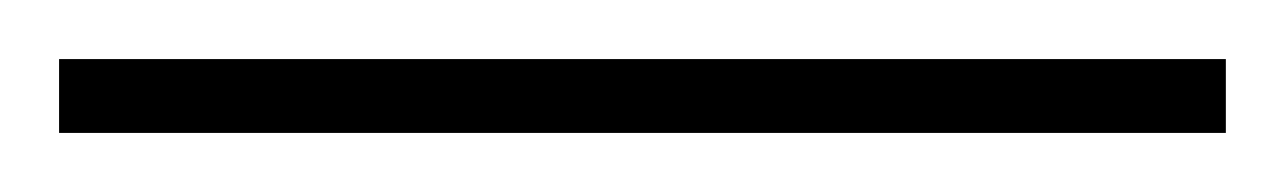

<svg xmlns="http://www.w3.org/2000/svg" viewBox="-22 71 435 65"><path d="M393 116H-2V91H393Z"/></svg>

Font: Noto Sans Hebrew Thin
Style: Regular
Weight: 250
Designer: Monotype Design Team
Foundry: Monotype Imaging Inc.
Version: Version 2.003